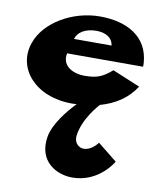

<svg xmlns="http://www.w3.org/2000/svg" viewBox="-88 -494 779 936"><g transform="rotate(10 301.5 -26.5)"><path d="M580 -220C581 -224 580 -233 580 -239C571 -368 465 -425 331 -425C198 -425 62 -348 25 -239C-20 -109 87 17 270 17C278 17 286 16 293 16C251 59 193 131 181 195C159 323 257 372 333 372C466 372 529 259 529 259L433 182C433 182 405 224 363 224C341 224 316 204 319 170C328 81 405 0 405 0C479 -21 538 -59 578 -121L441 -178C393 -137 366 -127 304 -127C256 -127 190 -152 204 -220ZM225 -295C234 -328 270 -353 326 -353C373 -353 406 -333 411 -295Z"/></g></svg>

Font: Hussar Milosc
Style: Bold
Weight: 700
Foundry: Cannot Into Space Fonts
Version: Version 1.02